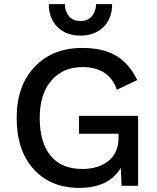

<svg xmlns="http://www.w3.org/2000/svg" viewBox="-20 -903 764 933"><path d="M217 -883H295Q296 -847 315.5 -824Q335 -801 371 -801Q407 -801 426.5 -824Q446 -847 447 -883H525Q525 -814 483 -772Q441 -730 371 -730Q301 -730 259 -772Q217 -814 217 -883ZM364 -340H651V0H571L567 -87Q508 10 366 10Q226 10 143.5 -81Q61 -172 61 -330Q61 -486 148 -578Q235 -670 379 -670Q481 -670 544.5 -632Q608 -594 647 -514L548 -467Q510 -577 380 -577Q286 -577 229.5 -511.5Q173 -446 173 -330Q173 -210 226 -146Q279 -82 380 -82Q458 -82 507 -121Q556 -160 556 -234V-253H364Z"/></svg>

Font: Elaine Sans Medium
Style: Regular
Weight: 500
Designer: Wei Huang
Foundry: Wei Huang
Version: Version 2.001;December 24, 2019;FontCreator 12.0.0.2547 64-b